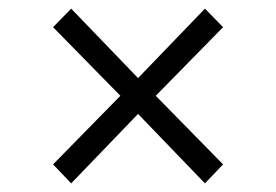

<svg xmlns="http://www.w3.org/2000/svg" viewBox="-20 -552 640 445"><path d="M145 -127 103 -171 259 -330 103 -489 145 -532 300 -371 455 -532 497 -489 341 -330 497 -171 455 -127 300 -288Z"/></svg>

Font: Source Code Pro
Style: Italic
Weight: 400
Italic angle: -11°
Monospace: yes
Designer: Paul D. Hunt, Teo Tuominen
Foundry: Adobe Systems Incorporated
Version: Version 1.050;PS 1.000;hotconv 16.6.51;makeotf.lib2.5.65220